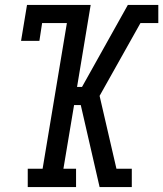

<svg xmlns="http://www.w3.org/2000/svg" viewBox="-20 -755 659 775"><path d="M92 0V-74H152L250 -662H150L139 -590H65L89 -735H346L291 -404H311L496 -735H619V-662H547L382 -368L450 -74H512V0H382L306 -331H279L236 -74H287V0Z"/></svg>

Font: Iosevka Slab Extended Oblique
Style: Regular
Weight: 400
Width: 7
Italic angle: -9°
Monospace: yes
Designer: Belleve Invis
Foundry: Belleve Invis
Version: Version 11.1.0; ttfautohint (v1.8.3)